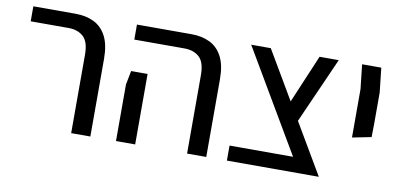

<svg xmlns="http://www.w3.org/2000/svg" viewBox="-58 -733 1902 907"><g transform="rotate(10 893.0 -279.5)"><path d="M318 0V-376Q318 -438 291 -462.5Q264 -487 219 -487H38V-559H241Q291 -559 329 -540.5Q367 -522 388.5 -481Q410 -440 410 -372V0Z M874 0V-376Q874 -438 847 -462.5Q820 -487 775 -487H535V-559H797Q847 -559 885 -540.5Q923 -522 944.5 -481Q966 -440 966 -372V0ZM533 0V-271L546 -338H625V-271V0Z M1412 0 1083 -559H1177L1506 0ZM1065 0V-72H1449L1476 0ZM1357 -230 1306 -311 1411 -559H1503Z M1628 -210V-291V-442L1615 -559H1707L1720 -442V-291L1719 -228Z"/></g></svg>

Font: Assistant ExtraLight Medium
Style: Regular
Weight: 500
Version: Version 3.000